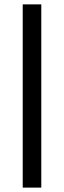

<svg xmlns="http://www.w3.org/2000/svg" viewBox="-20 -731 293 883"><path d="M169.9 131.8H84.5V-710.9H169.9Z"/></svg>

Font: MAUL Bold
Style: Bold
Weight: 700
Designer: MAUL
Version: Version 1.0; 2020; ttfautohint (v1.8.3)